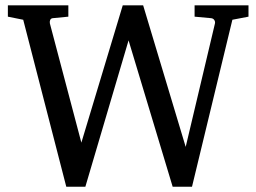

<svg xmlns="http://www.w3.org/2000/svg" viewBox="-20 -691 971 727"><path d="M859.9 -616.2 707 16.1H633.8L466.8 -538.1L303.2 16.1H231L67.9 -616.2L9.8 -627.9V-670.9H238.8V-627.9L179.2 -622.1Q172.4 -621.1 169.9 -615Q167.5 -608.9 168.9 -602.1L288.1 -150.9L444.8 -670.9H522L683.1 -134.8L793.9 -602.1Q795.4 -608.9 791.5 -615Q787.6 -621.1 779.8 -622.1L716.8 -627.9V-670.9H920.9V-627.9Z"/></svg>

Font: Charis SIL Am
Style: Regular
Weight: 400
Foundry: SIL International
Version: Version 5.000